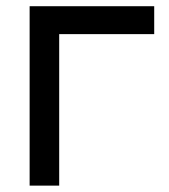

<svg xmlns="http://www.w3.org/2000/svg" viewBox="-20 -582 530 602"><path d="M463.5 -562.5H72.9V0H165.6V-475H463.5Z"/></svg>

Font: Manrope3 Medium
Style: Regular
Weight: 500
Width: 4
Designer: Mikhail Sharanda
Foundry: Mikhail Sharanda
Version: Version 3.000;PS 003.000;hotconv 1.0.88;makeotf.lib2.5.64775